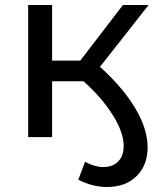

<svg xmlns="http://www.w3.org/2000/svg" viewBox="-20 -550 638 770"><path d="M572 40Q572 113 527.5 156.5Q483 200 409 200Q352 200 294 171L321 99Q361 120 394 120Q432 120 454 97.5Q476 75 476 35Q476 -19 432 -89Q388 -159 315 -224H189V0H93V-530H189V-307H302L473 -530H576L381 -282Q472 -200 522 -116.5Q572 -33 572 40Z"/></svg>

Font: APTA Sans Medium
Style: Bold
Weight: 500
Version: Version 7.200